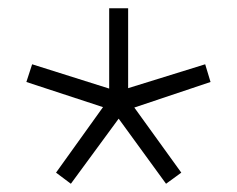

<svg xmlns="http://www.w3.org/2000/svg" viewBox="-20 -750 576 466"><path d="M58 -594 245 -535V-730H291V-536L478 -594L491 -551L306 -489L420 -331L383 -304L268 -462L152 -304L116 -331L230 -490L44 -551Z"/></svg>

Font: Human Sans Light
Style: Regular
Weight: 300
Designer: Tim Radville
Foundry: Continuum
Version: Version 1.000;FEAKit 1.0